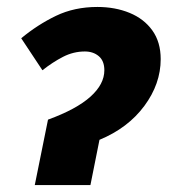

<svg xmlns="http://www.w3.org/2000/svg" viewBox="-20 -532 508 552"><path d="M80 0 118 -188Q200 -218 240 -254Q280 -290 280 -330Q280 -357 264 -370.5Q248 -384 224 -384Q191 -384 161 -368.5Q131 -353 102 -330L41 -422Q88 -461 141 -486.5Q194 -512 260 -512Q311 -512 352.5 -495Q394 -478 418 -444.5Q442 -411 442 -362Q442 -291 395 -227.5Q348 -164 266 -130L240 0Z"/></svg>

Font: Source Sans 3 Black
Style: Italic
Weight: 900
Italic angle: -11°
Designer: Paul D. Hunt
Foundry: Adobe
Version: Version 3.052;hotconv 1.1.0;makeotfexe 2.6.0